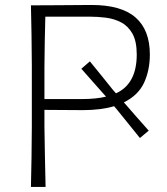

<svg xmlns="http://www.w3.org/2000/svg" viewBox="-20 -734 656 754"><path d="M101.5 0Q103 -60.5 103.8 -116Q104.5 -171.5 105 -237.5V-475Q104.5 -540.5 103.8 -596.5Q103 -652.5 101.5 -713Q143.5 -713 203.5 -713.5Q263.5 -714 339 -714.5Q456.5 -714.5 512.5 -665.2Q568.5 -616 568.5 -520Q568.5 -458.5 545.8 -409.2Q523 -360 466.5 -332L469.5 -328.5Q490 -305 513.5 -278Q537 -251 564 -221L529.5 -192Q504 -223.5 481.2 -251.8Q458.5 -280 439 -304L428 -317Q376.5 -301.5 305.5 -301.5Q270 -301.5 227.5 -302Q185 -302.5 154.5 -302.5V-237.5Q155.5 -171.5 156.5 -116Q157.5 -60.5 159 0ZM336 -668.5H158Q156.5 -619.5 155.8 -571.8Q155 -524 154.5 -469V-345H301.5Q357 -345 396.5 -354.5L394.5 -356.5Q374 -380 350 -406.8Q326 -433.5 299.5 -464L333 -493Q358.5 -462 381 -434Q403.5 -406 423.5 -381L435.5 -367.5Q517 -404.5 517 -520Q517 -572 500 -602Q483 -632 455.5 -646.2Q428 -660.5 396.2 -664.5Q364.5 -668.5 336 -668.5Z"/></svg>

Font: Commissioner Loud ExtraLight
Style: Regular
Weight: 200
Designer: Kostas Bartsokas
Foundry: Kostas Bartsokas
Version: Version 1.000; ttfautohint (v1.8.3)